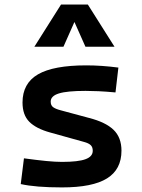

<svg xmlns="http://www.w3.org/2000/svg" viewBox="-20 -815 626 845"><path d="M252.9 9.8Q136.7 9.8 71.3 -4.9L85.4 -118.2Q142.6 -110.4 183.6 -106.4Q224.6 -102.5 252.9 -102.5Q324.2 -102.5 356.2 -114.3Q388.2 -126 388.2 -151.4Q388.2 -168 378.9 -176.5Q369.6 -185.1 349.6 -190.4L200.7 -231.9Q138.7 -249 108.9 -279.1Q79.1 -309.1 79.1 -363.8Q79.1 -448.2 147.2 -487.8Q215.3 -527.3 359.4 -527.3Q394 -527.3 428.7 -524.9Q463.4 -522.5 501 -517.6L488.3 -408.2Q445.8 -412.1 413.8 -413.6Q381.8 -415 356.4 -415Q275.4 -415 239.3 -403.8Q203.1 -392.6 203.1 -367.7Q203.1 -351.1 213.9 -343.3Q224.6 -335.4 247.1 -329.6L372.1 -295.9Q444.8 -277.3 479.7 -243.7Q514.6 -210 514.6 -151.9Q514.6 -69.3 450.9 -29.8Q387.2 9.8 252.9 9.8ZM131.3 -609.4 248.5 -794.9H366.7L483.9 -609.4H356L307.6 -718.3L259.3 -609.4Z"/></svg>

Font: Cascadia Code SemiBold
Style: Regular
Weight: 600
Monospace: yes
Designer: Aaron Bell
Foundry: Saja Typeworks
Version: Version 2404.023; ttfautohint (v1.8.4)